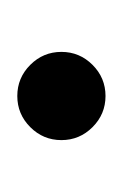

<svg xmlns="http://www.w3.org/2000/svg" viewBox="20 -407 142 222"><g transform="rotate(90 91.0 -296.0)"><path d="M40 -296Q40 -317 55 -332Q70 -347 91 -347Q112 -347 127 -332Q142 -317 142 -296Q142 -275 127 -260Q112 -245 91 -245Q70 -245 55 -260Q40 -275 40 -296Z"/></g></svg>

Font: Prompt Medium
Style: Regular
Weight: 500
Designer: Katatrad Team
Foundry: CadsonDemak
Version: Version 1.000